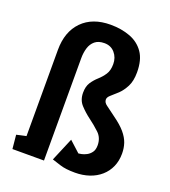

<svg xmlns="http://www.w3.org/2000/svg" viewBox="-135 -834 832 938"><g transform="rotate(20 281.0 -365.5)"><path d="M362 4Q313 4 284 -5.5Q255 -15 239 -20L290 -141L346 -90Q350 -90 362 -92.5Q374 -95 387.5 -102Q401 -109 411 -122.5Q421 -136 421 -159Q421 -198 395 -222.5Q369 -247 339 -269Q311 -290 288.5 -314.5Q266 -339 266 -377Q266 -410 279.5 -430.5Q293 -451 311.5 -467.5Q330 -484 343.5 -504.5Q357 -525 357 -558Q357 -592 336.5 -616Q316 -640 282 -640Q251 -640 233 -625Q215 -610 207.5 -585.5Q200 -561 200 -532V0H36L29 -72L79 -83V-531Q79 -626 132.5 -680.5Q186 -735 280 -735Q336 -735 381.5 -718Q427 -701 453.5 -663Q480 -625 480 -560Q480 -515 465 -486Q450 -457 431 -439Q412 -421 397 -408.5Q382 -396 382 -384Q382 -368 398.5 -356.5Q415 -345 449 -319Q488 -291 509 -266Q530 -241 538.5 -216Q547 -191 547 -162Q547 -124 533.5 -93.5Q520 -63 495 -41Q470 -19 436 -7.5Q402 4 362 4Z"/></g></svg>

Font: Kreon Light
Style: Bold
Weight: 700
Version: Version 2.002